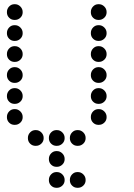

<svg xmlns="http://www.w3.org/2000/svg" viewBox="-20 -708 640 915"><path d="M49 -688Q34 -688 23.5 -677Q13 -666 13 -651V-649Q13 -634 23.5 -623.5Q34 -613 49 -613H51Q66 -613 77 -623.5Q88 -634 88 -649V-651Q88 -666 77 -677Q66 -688 51 -688ZM449 -688Q434 -688 423.5 -677Q413 -666 413 -651V-649Q413 -634 423.5 -623.5Q434 -613 449 -613H451Q466 -613 477 -623.5Q488 -634 488 -649V-651Q488 -666 477 -677Q466 -688 451 -688ZM49 -588Q34 -588 23.5 -577Q13 -566 13 -551V-549Q13 -534 23.5 -523.5Q34 -513 49 -513H51Q66 -513 77 -523.5Q88 -534 88 -549V-551Q88 -566 77 -577Q66 -588 51 -588ZM449 -588Q434 -588 423.5 -577Q413 -566 413 -551V-549Q413 -534 423.5 -523.5Q434 -513 449 -513H451Q466 -513 477 -523.5Q488 -534 488 -549V-551Q488 -566 477 -577Q466 -588 451 -588ZM49 -488Q34 -488 23.5 -477Q13 -466 13 -451V-449Q13 -434 23.5 -423.5Q34 -413 49 -413H51Q66 -413 77 -423.5Q88 -434 88 -449V-451Q88 -466 77 -477Q66 -488 51 -488ZM449 -488Q434 -488 423.5 -477Q413 -466 413 -451V-449Q413 -434 423.5 -423.5Q434 -413 449 -413H451Q466 -413 477 -423.5Q488 -434 488 -449V-451Q488 -466 477 -477Q466 -488 451 -488ZM49 -388Q34 -388 23.5 -377Q13 -366 13 -351V-349Q13 -334 23.5 -323.5Q34 -313 49 -313H51Q66 -313 77 -323.5Q88 -334 88 -349V-351Q88 -366 77 -377Q66 -388 51 -388ZM449 -388Q434 -388 423.5 -377Q413 -366 413 -351V-349Q413 -334 423.5 -323.5Q434 -313 449 -313H451Q466 -313 477 -323.5Q488 -334 488 -349V-351Q488 -366 477 -377Q466 -388 451 -388ZM49 -288Q34 -288 23.5 -277Q13 -266 13 -251V-249Q13 -234 23.5 -223.5Q34 -213 49 -213H51Q66 -213 77 -223.5Q88 -234 88 -249V-251Q88 -266 77 -277Q66 -288 51 -288ZM449 -288Q434 -288 423.5 -277Q413 -266 413 -251V-249Q413 -234 423.5 -223.5Q434 -213 449 -213H451Q466 -213 477 -223.5Q488 -234 488 -249V-251Q488 -266 477 -277Q466 -288 451 -288ZM49 -188Q34 -188 23.5 -177Q13 -166 13 -151V-149Q13 -134 23.5 -123.5Q34 -113 49 -113H51Q66 -113 77 -123.5Q88 -134 88 -149V-151Q88 -166 77 -177Q66 -188 51 -188ZM449 -188Q434 -188 423.5 -177Q413 -166 413 -151V-149Q413 -134 423.5 -123.5Q434 -113 449 -113H451Q466 -113 477 -123.5Q488 -134 488 -149V-151Q488 -166 477 -177Q466 -188 451 -188ZM149 -88Q134 -88 123.5 -77Q113 -66 113 -51V-49Q113 -34 123.5 -23.5Q134 -13 149 -13H151Q166 -13 177 -23.5Q188 -34 188 -49V-51Q188 -66 177 -77Q166 -88 151 -88ZM249 -88Q234 -88 223.5 -77Q213 -66 213 -51V-49Q213 -34 223.5 -23.5Q234 -13 249 -13H251Q266 -13 277 -23.5Q288 -34 288 -49V-51Q288 -66 277 -77Q266 -88 251 -88ZM349 -88Q334 -88 323.5 -77Q313 -66 313 -51V-49Q313 -34 323.5 -23.5Q334 -13 349 -13H351Q366 -13 377 -23.5Q388 -34 388 -49V-51Q388 -66 377 -77Q366 -88 351 -88ZM249 12Q234 12 223.5 23Q213 34 213 49V51Q213 66 223.5 76.5Q234 87 249 87H251Q266 87 277 76.5Q288 66 288 51V49Q288 34 277 23Q266 12 251 12ZM249 112Q234 112 223.5 123Q213 134 213 149V151Q213 166 223.5 176.5Q234 187 249 187H251Q266 187 277 176.5Q288 166 288 151V149Q288 134 277 123Q266 112 251 112ZM349 112Q334 112 323.5 123Q313 134 313 149V151Q313 166 323.5 176.5Q334 187 349 187H351Q366 187 377 176.5Q388 166 388 151V149Q388 134 377 123Q366 112 351 112Z"/></svg>

Font: Doto Rounded
Style: Bold
Weight: 700
Monospace: yes
Version: Version 1.000